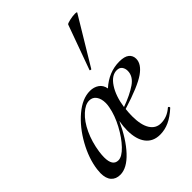

<svg xmlns="http://www.w3.org/2000/svg" viewBox="-209 -848 978 978"><g transform="rotate(-45 279.5 -359.0)"><path d="M276 -399Q304 -399 324.5 -385Q345 -371 350 -343Q412 -399 488 -399Q525 -399 542 -385Q559 -371 559 -348Q559 -310 512 -277Q465 -244 340 -205Q337 -178 337 -156Q337 -92 358 -59Q379 -26 416 -26Q461 -26 497 -58L499 -59Q502 -59 504.5 -55Q507 -51 505 -49Q470 -17 438 -2.5Q406 12 372 12Q322 12 295 -23Q268 -58 268 -122Q268 -151 274 -185Q233 -95 182.5 -41Q132 13 84 13Q53 13 35.5 -6.5Q18 -26 18 -64Q18 -71 20 -91Q29 -160 69 -232Q109 -304 165 -351.5Q221 -399 276 -399ZM179 -338Q147 -309 123.5 -258.5Q100 -208 91 -147Q88 -125 88 -108Q88 -46 129 -46Q155 -46 188.5 -81Q222 -116 250 -168.5Q278 -221 287 -270Q290 -285 290 -298Q290 -329 276.5 -348Q263 -367 239 -367Q210 -367 179 -338ZM341 -218Q405 -241 445 -268.5Q485 -296 485 -335Q485 -352 476 -364.5Q467 -377 447 -377Q410 -377 380.5 -332.5Q351 -288 341 -218ZM350 -476 437 -716Q439 -721 461.5 -726Q484 -731 501 -731Q514 -731 513 -727L360 -473Q359 -470 353.5 -472Q348 -474 350 -476Z"/></g></svg>

Font: CormorantInfant-MediumItalic
Style: Italic
Weight: 500
Italic angle: -10°
Designer: Christian Thalmann (Catharsis Fonts)
Foundry: Catharsis Fonts
Version: Version 3.303